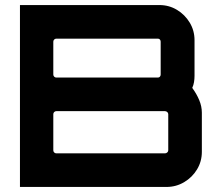

<svg xmlns="http://www.w3.org/2000/svg" viewBox="-20 -740 872 760"><path d="M59 0V-720H611Q649 -720 680.5 -701Q712 -682 731 -650.5Q750 -619 750 -581V-440Q750 -427 748 -415Q746 -403 741 -392Q758 -369 768.5 -344Q779 -319 779 -294V-139Q779 -101 760 -69.5Q741 -38 709 -19Q677 0 639 0H59ZM203 -133H633Q638 -133 642 -136.5Q646 -140 646 -145V-288Q646 -293 642 -296.5Q638 -300 633 -300H203Q198 -300 194.5 -296.5Q191 -293 191 -288V-145Q191 -140 194.5 -136.5Q198 -133 203 -133ZM203 -433H605Q610 -433 613 -436.5Q616 -440 616 -445V-575Q616 -580 613 -583.5Q610 -587 605 -587H203Q198 -587 194.5 -583.5Q191 -580 191 -575V-445Q191 -440 194.5 -436.5Q198 -433 203 -433Z"/></svg>

Font: Orbitron
Style: Bold
Weight: 700
Designer: Matt McInerney
Foundry: The League of Moveable Type
Version: Version 2.001